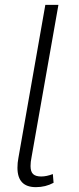

<svg xmlns="http://www.w3.org/2000/svg" viewBox="-20 -762 326 792"><path d="M52 -70Q52 -91 56 -111L167 -742H221L110 -113Q106 -94 106 -77Q106 -54 116.5 -44Q127 -34 150 -34Q172 -34 198 -44L201 -8Q168 10 128 10Q52 10 52 -70Z"/></svg>

Font: Sarabun ExtraLight
Style: Italic
Weight: 275
Italic angle: -10°
Designer: Suppakit Chalermlarp | Katatrad Co.,Ltd.
Foundry: Cadson Demak Co.,Ltd.
Version: Version 1.000; ttfautohint (v1.6)